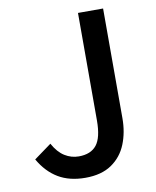

<svg xmlns="http://www.w3.org/2000/svg" viewBox="-84 -802 717 881"><g transform="rotate(-10 274.5 -361.5)"><path d="M243 14Q169 14 117 -17Q65 -48 30 -109L111 -168Q134 -126 164.5 -107Q195 -88 230 -88Q286 -88 313 -122Q340 -156 340 -236V-737H457V-226Q457 -160 435 -105.5Q413 -51 365.5 -18.5Q318 14 243 14Z"/></g></svg>

Font: Source Han Sans TC Medium
Style: Regular
Weight: 500
Designer: Ryoko NISHIZUKA Ë•øÂ°öÊ∂ºÂ≠ê (kana, bopomofo & ideographs); Paul D. Hunt (Latin, Greek & Cyrillic); Sandoll Communicatio
Foundry: Adobe
Version: Version 2.004;hotconv 1.0.118;makeotfexe 2.5.65603